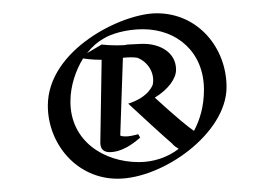

<svg xmlns="http://www.w3.org/2000/svg" viewBox="-20 -726 420 289"><path d="M321 -595C321 -653 279 -706 216 -706C163 -706 52 -651 52 -567C52 -510 95 -457 157 -457C225 -457 321 -525 321 -595ZM188 -524C188 -524 169 -518 161 -522L165 -639C174 -640 181 -640 187 -639C204 -632 213 -615 210 -599C210 -599 205 -580 173 -570C228 -519 239 -510 239 -510C242 -506 246 -504 249 -502C232 -489 211 -482 189 -482C136 -482 86 -514 86 -573C86 -597 94 -620 105 -638C119 -636 128 -636 133 -636C131 -520 131 -511 131 -511C131 -500 138 -497 145 -497C163 -497 180 -509 191 -519ZM195 -682C247 -682 287 -647 287 -591C287 -566 281 -546 272 -529C263 -535 246 -549 213 -579C234 -592 245 -608 245 -621C245 -647 221 -660 196 -660C188 -660 179 -659 173 -659C170 -659 169 -658 166 -658C166 -658 150 -657 133 -659L111 -646C119 -656 127 -663 136 -668C147 -675 170 -682 195 -682Z"/></svg>

Font: Quintessential
Style: Regular
Weight: 400
Designer: Astigmatic (AOETI)
Foundry: Astigmatic (AOETI)
Version: Version 1.000